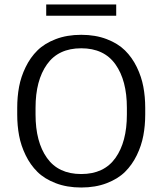

<svg xmlns="http://www.w3.org/2000/svg" viewBox="-20 -820 723 855"><path d="M185.8 -750V-800H497.5V-750ZM56.7 -310V-340Q56.7 -389.2 65 -433.8Q73.3 -478.3 94.2 -521.2Q115 -564.2 146.7 -595.4Q178.3 -626.7 228.3 -645.8Q278.3 -665 341.7 -665Q405 -665 455 -645.8Q505 -626.7 536.7 -595.4Q568.3 -564.2 589.2 -521.2Q610 -478.3 618.3 -433.8Q626.7 -389.2 626.7 -340V-310Q626.7 -260.8 618.3 -216.3Q610 -171.7 589.2 -128.8Q568.3 -85.8 536.7 -54.6Q505 -23.3 455 -4.2Q405 15 341.7 15Q278.3 15 228.3 -4.2Q178.3 -23.3 146.7 -54.6Q115 -85.8 94.2 -128.8Q73.3 -171.7 65 -216.3Q56.7 -260.8 56.7 -310ZM545 -310V-340Q545 -461.7 494.2 -533.3Q443.3 -605 341.7 -605Q240 -605 189.2 -533.3Q138.3 -461.7 138.3 -340V-310Q138.3 -188.3 189.2 -116.7Q240 -45 341.7 -45Q443.3 -45 494.2 -116.7Q545 -188.3 545 -310Z"/></svg>

Font: Boon
Style: Regular
Weight: 400
Designer: Sungsit Sawaiwan
Foundry: FontUni
Version: Version 3.0